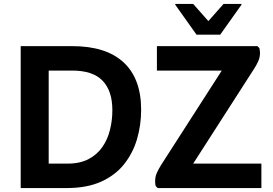

<svg xmlns="http://www.w3.org/2000/svg" viewBox="-20 -954 1385 974"><path d="M85 0V-720H346Q518 -720 607 -637.5Q696 -555 696 -397Q696 -319 675 -248Q654 -177 609.5 -121Q565 -65 493 -32.5Q421 0 318 0ZM346 -596H227V-124H323Q386 -124 429.5 -147Q473 -170 499.5 -208.5Q526 -247 538 -295.5Q550 -344 550 -395Q550 -493 500.5 -544.5Q451 -596 346 -596ZM780 0 770 -10Q768 -16 767.5 -23Q767 -30 767 -35Q767 -57 775 -75.5Q783 -94 796 -115L1105 -596H776V-720H1286L1296 -710Q1297 -705 1298 -697.5Q1299 -690 1299 -685Q1299 -664 1290.5 -644.5Q1282 -625 1269 -605L960 -124H1306V0ZM977 -778 869 -930V-934H960L1037 -847L1114 -934H1205V-930L1097 -778Z"/></svg>

Font: Kufam SemiBold
Style: Regular
Weight: 600
Designer: Wael Morcos, Artur Schmal
Foundry: Original Type
Version: Version 1.300; ttfautohint (v1.8.3)